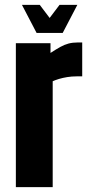

<svg xmlns="http://www.w3.org/2000/svg" viewBox="-20 -767 362 787"><path d="M300 -593H317V-454H294Q274 -454 255.5 -451Q237 -448 222 -443.5Q207 -439 196 -434V0H45V-590H187V-550Q210 -565 227 -574.5Q244 -584 261 -588.5Q278 -593 300 -593ZM224 -747H297L237 -632H137ZM70 -747H143L230 -632H130Z"/></svg>

Font: Khand Variable Light
Style: Regular
Weight: 300
Designer: Satya Rajpurohit
Foundry: Indian Type Foundry
Version: Version 3.000